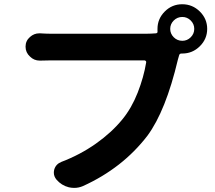

<svg xmlns="http://www.w3.org/2000/svg" viewBox="-20 -873 1040 928"><path d="M861.3 -675.8Q884.8 -675.8 901.9 -692.9Q918.9 -710 918.9 -733.4Q918.9 -756.8 901.9 -773.9Q884.8 -791 861.3 -791Q836.9 -791 819.8 -773.9Q802.7 -756.8 802.7 -733.4Q802.7 -710 819.8 -692.9Q836.9 -675.8 861.3 -675.8ZM222.7 -710H689.5Q708 -710 733.4 -711.9Q743.2 -712.9 741.2 -722.7Q741.2 -728.5 741.2 -733.4Q741.2 -782.2 776.4 -817.4Q811.5 -852.5 860.8 -852.5Q910.2 -852.5 945.8 -817.4Q981.4 -782.2 981.4 -733.4Q981.4 -684.6 945.8 -649.4Q910.2 -614.3 861.3 -614.3Q858.4 -614.3 857.4 -614.3Q847.7 -614.3 845.7 -605.5Q841.8 -590.8 839.8 -585Q781.2 -336.9 692.4 -216.8Q572.3 -60.5 380.9 26.4Q360.4 35.2 338.9 35.2Q325.2 35.2 312.5 32.2Q277.3 23.4 252.9 -4.9Q240.2 -20.5 240.2 -38.1Q240.2 -45.9 242.2 -53.7Q250 -80.1 277.3 -90.8Q367.2 -125 443.4 -178.7Q519.5 -232.4 571.3 -295.9Q616.2 -350.6 645.5 -425.3Q674.8 -500 686.5 -571.3Q687.5 -575.2 684.6 -578.1Q681.6 -581.1 678.7 -581.1H222.7Q199.2 -581.1 174.8 -580.1Q173.8 -580.1 171.9 -580.1Q144.5 -580.1 125 -599.6Q103.5 -619.1 103.5 -647.5Q103.5 -675.8 125 -694.3Q144.5 -711.9 169.9 -711.9Q171.9 -711.9 173.8 -711.9Q203.1 -710 222.7 -710Z"/></svg>

Font: Gen Jyuu GothicX Bold
Style: Bold
Weight: 700
Designer: Ryoko NISHIZUKA (kana &amp; ideographs); Paul D. Hunt (Latin, Greek &amp; Cyrillic); Wenlong ZHANG (bopomofo); Sandoll C
Version: Version 1.058.20140828